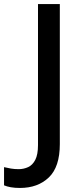

<svg xmlns="http://www.w3.org/2000/svg" viewBox="-97 -734 407 950"><path d="M2 196Q-24 196 -43.5 192.5Q-63 189 -77 183V93Q-61 97 -43 100Q-25 103 -5 103Q20 103 42 93Q64 83 77.5 57Q91 31 91 -16V-714H199V-21Q199 92 144.5 144Q90 196 2 196Z"/></svg>

Font: Noto Sans Gurmukhi UI Medium
Style: Regular
Weight: 500
Designer: Jelle Bosma - Monotype Design Team
Foundry: Monotype Imaging Inc.
Version: Version 2.004; ttfautohint (v1.8.4.7-5d5b)